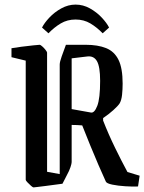

<svg xmlns="http://www.w3.org/2000/svg" viewBox="-20 -807 628 836"><path d="M441 -16Q427 -46 409 -88Q391 -130 372.5 -175Q354 -220 338 -261Q326 -262 314.5 -262.5Q303 -263 292 -263V-101Q292 -95 287 -79.5Q282 -64 271 -44L252 -7Q242 -6 221.5 -3Q201 0 180 2.5Q159 5 143.5 7Q128 9 126 9Q123 9 115 2Q107 -5 99.5 -13Q92 -21 92 -24V-543L30 -558V-597Q46 -600 73.5 -603.5Q101 -607 125 -609.5Q149 -612 153 -612Q156 -612 164 -605Q172 -598 178.5 -589.5Q185 -581 185 -578V-59L240 -49V-526Q240 -537 248.5 -561Q257 -585 267 -612H353Q406 -612 442 -597.5Q478 -583 496 -546.5Q514 -510 514 -443Q514 -418 511.5 -394.5Q509 -371 501 -357Q494 -346 473.5 -327.5Q453 -309 429 -293V-282Q452 -223 481 -163.5Q510 -104 535 -58L588 -42L581 5Q557 6 525.5 4Q494 2 469.5 -3Q445 -8 441 -16ZM376 -317Q391 -314 403.5 -346Q416 -378 416 -455Q416 -517 402 -541Q388 -565 359 -561L292 -553V-332ZM309 -787Q342 -787 371.5 -770.5Q401 -754 423 -730.5Q445 -707 455 -687L427 -662Q402 -688 373.5 -705Q345 -722 309 -722Q273 -722 244.5 -705Q216 -688 191 -662L163 -687Q173 -707 195 -730.5Q217 -754 247 -770.5Q277 -787 309 -787Z"/></svg>

Font: Grenze Gotisch
Style: Regular
Weight: 400
Designer: Renata Polastri
Foundry: Omnibus-Type
Version: Version 1.001